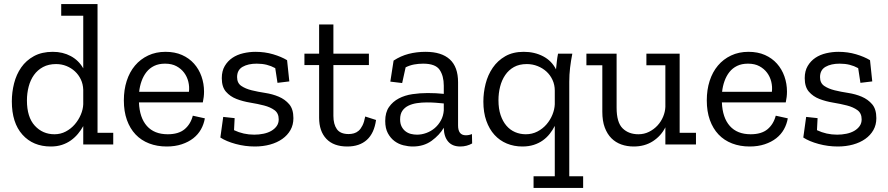

<svg xmlns="http://www.w3.org/2000/svg" viewBox="-20 -708 4354 941"><path d="M388 0V-90Q377 -70 362 -52Q347 -34 327.5 -20Q308 -6 283.5 2Q259 10 229 10Q142 10 90 -48Q38 -106 38 -211Q38 -256 49 -299.5Q60 -343 84 -377.5Q108 -412 146.5 -433Q185 -454 239 -454Q288 -454 327 -433Q366 -412 388 -373V-631H280V-688H458V-57H535V0ZM388 -268Q387 -296 376 -319Q365 -342 347 -358.5Q329 -375 305.5 -384.5Q282 -394 255 -394Q218 -394 191 -379.5Q164 -365 146.5 -340.5Q129 -316 120.5 -283.5Q112 -251 112 -216Q112 -134 150.5 -92Q189 -50 247 -50Q277 -50 302.5 -63.5Q328 -77 346.5 -98.5Q365 -120 376 -146Q387 -172 388 -197Z M984 -128Q979 -99 965 -74Q951 -49 927.5 -30.5Q904 -12 871 -1Q838 10 797 10Q750 10 711 -5Q672 -20 644.5 -49Q617 -78 602 -120Q587 -162 587 -216Q587 -268 601 -311.5Q615 -355 641.5 -386.5Q668 -418 706 -436Q744 -454 791 -454Q837 -454 872 -438.5Q907 -423 931 -396Q955 -369 967.5 -333.5Q980 -298 980 -259Q980 -233 974 -206H661Q664 -131 700 -90.5Q736 -50 802 -50Q855 -50 884.5 -74.5Q914 -99 925 -141ZM906 -258Q909 -283 903 -307.5Q897 -332 882.5 -351.5Q868 -371 845 -383.5Q822 -396 789 -396Q758 -396 735.5 -385Q713 -374 698 -355Q683 -336 674 -311Q665 -286 662 -258Z M1418 -129Q1418 -96 1403.5 -70.5Q1389 -45 1363.5 -27Q1338 -9 1303.5 0.5Q1269 10 1229 10Q1181 10 1135 -2.5Q1089 -15 1060 -34L1074 -135L1130 -129L1127 -70Q1173 -48 1226 -48Q1249 -48 1271 -52.5Q1293 -57 1309.5 -66.5Q1326 -76 1336 -90Q1346 -104 1346 -123Q1346 -153 1325.5 -168Q1305 -183 1274 -191Q1243 -199 1206.5 -205Q1170 -211 1139 -223Q1108 -235 1087.5 -258.5Q1067 -282 1067 -325Q1067 -360 1081.5 -384.5Q1096 -409 1119 -424.5Q1142 -440 1172 -447Q1202 -454 1232 -454Q1278 -454 1318.5 -442Q1359 -430 1387 -413L1398 -309L1340 -302L1329 -374Q1309 -385 1287 -390.5Q1265 -396 1238 -396Q1196 -396 1169 -380.5Q1142 -365 1142 -330Q1142 -301 1162.5 -287Q1183 -273 1213.5 -265.5Q1244 -258 1280 -252.5Q1316 -247 1346.5 -234Q1377 -221 1397.5 -197Q1418 -173 1418 -129Z M1823 -120Q1814 -55 1778 -22.5Q1742 10 1682 10Q1615 10 1579.5 -27.5Q1544 -65 1544 -131V-389H1472V-445H1544V-588H1614V-445H1788V-389H1614V-140Q1614 -99 1631 -75Q1648 -51 1689 -51Q1702 -51 1714.5 -54.5Q1727 -58 1737.5 -67Q1748 -76 1756.5 -93Q1765 -110 1770 -137L1823 -120Z M1909 -411Q1944 -434 1983 -444Q2022 -454 2066 -454Q2144 -454 2184.5 -417Q2225 -380 2225 -305V-93Q2225 -45 2263 -45Q2279 -45 2293 -51L2294 -5Q2282 2 2267 6Q2252 10 2236 10Q2197 10 2176.5 -14Q2156 -38 2155 -80V-82Q2134 -46 2095.5 -18Q2057 10 2003 10Q1981 10 1957 4Q1933 -2 1913.5 -16.5Q1894 -31 1881 -55Q1868 -79 1868 -115Q1868 -157 1886.5 -183.5Q1905 -210 1934.5 -225.5Q1964 -241 2001 -246.5Q2038 -252 2076 -252Q2096 -252 2116.5 -251Q2137 -250 2155 -248V-288Q2155 -336 2134.5 -366Q2114 -396 2054 -396Q2031 -396 2009.5 -392Q1988 -388 1968 -378L1951 -301L1893 -308ZM2155 -201Q2136 -203 2115.5 -204.5Q2095 -206 2072 -206Q2047 -206 2023.5 -202.5Q2000 -199 1981.5 -190Q1963 -181 1952 -165Q1941 -149 1941 -123Q1941 -102 1948.5 -87.5Q1956 -73 1968 -64Q1980 -55 1994.5 -51.5Q2009 -48 2024 -48Q2047 -48 2070 -56.5Q2093 -65 2111 -80.5Q2129 -96 2141 -118Q2153 -140 2155 -167Z M2595 213V156H2699V-91Q2689 -71 2674.5 -52.5Q2660 -34 2640.5 -20Q2621 -6 2596 2Q2571 10 2540 10Q2499 10 2464 -4.5Q2429 -19 2403.5 -47Q2378 -75 2363.5 -116Q2349 -157 2349 -210Q2349 -254 2360 -297.5Q2371 -341 2395 -376Q2419 -411 2456.5 -432.5Q2494 -454 2547 -454Q2600 -454 2642 -432Q2684 -410 2705 -368Q2707 -387 2709 -406Q2711 -425 2715 -445H2785Q2778 -410 2774 -376Q2770 -342 2770 -307V156H2838V213ZM2699 -264Q2699 -292 2688 -316Q2677 -340 2658.5 -357Q2640 -374 2615 -384Q2590 -394 2562 -394Q2525 -394 2499 -379.5Q2473 -365 2456 -340Q2439 -315 2431 -283Q2423 -251 2423 -217Q2423 -175 2433.5 -144Q2444 -113 2462 -92Q2480 -71 2504.5 -60.5Q2529 -50 2557 -50Q2588 -50 2614 -63.5Q2640 -77 2658.5 -98.5Q2677 -120 2687.5 -146Q2698 -172 2699 -197Z M3241 0V-84Q3220 -42 3180 -16Q3140 10 3086 10Q3053 10 3025 0Q2997 -10 2976.5 -30.5Q2956 -51 2944 -83Q2932 -115 2932 -160V-388H2854V-445H3002V-180Q3002 -108 3031.5 -79Q3061 -50 3109 -50Q3137 -50 3161 -62Q3185 -74 3202.5 -93Q3220 -112 3230 -136Q3240 -160 3241 -184V-388H3148V-445H3311V-57H3391V0Z M3841 -128Q3836 -99 3822 -74Q3808 -49 3784.5 -30.5Q3761 -12 3728 -1Q3695 10 3654 10Q3607 10 3568 -5Q3529 -20 3501.5 -49Q3474 -78 3459 -120Q3444 -162 3444 -216Q3444 -268 3458 -311.5Q3472 -355 3498.5 -386.5Q3525 -418 3563 -436Q3601 -454 3648 -454Q3694 -454 3729 -438.5Q3764 -423 3788 -396Q3812 -369 3824.5 -333.5Q3837 -298 3837 -259Q3837 -233 3831 -206H3518Q3521 -131 3557 -90.5Q3593 -50 3659 -50Q3712 -50 3741.5 -74.5Q3771 -99 3782 -141ZM3763 -258Q3766 -283 3760 -307.5Q3754 -332 3739.5 -351.5Q3725 -371 3702 -383.5Q3679 -396 3646 -396Q3615 -396 3592.5 -385Q3570 -374 3555 -355Q3540 -336 3531 -311Q3522 -286 3519 -258Z M4275 -129Q4275 -96 4260.5 -70.5Q4246 -45 4220.5 -27Q4195 -9 4160.5 0.5Q4126 10 4086 10Q4038 10 3992 -2.5Q3946 -15 3917 -34L3931 -135L3987 -129L3984 -70Q4030 -48 4083 -48Q4106 -48 4128 -52.5Q4150 -57 4166.5 -66.5Q4183 -76 4193 -90Q4203 -104 4203 -123Q4203 -153 4182.5 -168Q4162 -183 4131 -191Q4100 -199 4063.5 -205Q4027 -211 3996 -223Q3965 -235 3944.5 -258.5Q3924 -282 3924 -325Q3924 -360 3938.5 -384.5Q3953 -409 3976 -424.5Q3999 -440 4029 -447Q4059 -454 4089 -454Q4135 -454 4175.5 -442Q4216 -430 4244 -413L4255 -309L4197 -302L4186 -374Q4166 -385 4144 -390.5Q4122 -396 4095 -396Q4053 -396 4026 -380.5Q3999 -365 3999 -330Q3999 -301 4019.5 -287Q4040 -273 4070.5 -265.5Q4101 -258 4137 -252.5Q4173 -247 4203.5 -234Q4234 -221 4254.5 -197Q4275 -173 4275 -129Z"/></svg>

Font: Zilla Slab Regular
Style: Regular
Weight: 400
Designer: Typotheque.com
Foundry: Typotheque type foundry
Version: Version 1.0; 2017